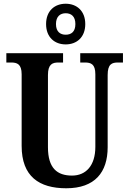

<svg xmlns="http://www.w3.org/2000/svg" viewBox="-20 -999 693 1029"><path d="M332 -761C391 -761 437 -799 437 -870C437 -941 391 -979 332 -979C273 -979 227 -941 227 -870C227 -799 273 -761 332 -761ZM332 -813C304 -813 280 -828 280 -870C280 -912 304 -928 332 -928C361 -928 384 -912 384 -870C384 -828 361 -813 332 -813ZM335 10C489 10 557 -76 557 -210V-597C557 -656 580 -664 612 -664H639V-714H410V-664H435C467 -664 491 -656 491 -601V-212C491 -112 441 -58 366 -58C287 -58 237 -97 237 -210V-597C237 -656 262 -664 293 -664H318V-714H14V-664H40C71 -664 96 -656 96 -601V-217C96 -53 190 10 335 10Z"/></svg>

Font: Noto Serif Thai Condensed
Style: Bold
Weight: 700
Width: 3
Designer: Monotype Design Team
Foundry: Monotype Imaging Inc.
Version: Version 2.002